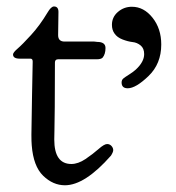

<svg xmlns="http://www.w3.org/2000/svg" viewBox="-20 -543 532 582"><path d="M40 -365.2Q19.5 -365.2 19.5 -377.9Q19.5 -383.8 33.7 -396Q47.9 -408.2 74.2 -437Q100.6 -465.8 124 -504.9Q134.8 -523.4 143.6 -523.4Q157.2 -523.4 157.2 -506.8Q157.2 -500 156.7 -471.7Q156.2 -443.4 156.2 -436.5Q156.2 -417 175.8 -417H265.6Q267.6 -417 270.5 -416.5Q273.4 -416 274.4 -416Q299.8 -416 299.8 -397.5Q299.8 -378.9 291 -368.2Q286.1 -363.3 273.4 -363.3H156.2Q146.5 -363.3 146.5 -353.5Q146.5 -272.5 146 -218.8Q145.5 -165 145 -146.5Q144.5 -127.9 144.5 -120.1Q144.5 -45.9 196.3 -45.9Q216.8 -45.9 239.3 -61Q261.7 -76.2 278.8 -91.3Q295.9 -106.4 304.7 -106.4Q312.5 -106.4 317.9 -100.6Q323.2 -94.7 323.2 -87.9Q323.2 -82 316.4 -71.3Q237.3 18.6 176.8 18.6Q140.6 18.6 110.8 -10.3Q81.1 -39.1 76.2 -102.5Q75.2 -113.3 75.2 -134.8Q75.2 -159.2 77.1 -253.4Q79.1 -347.7 79.1 -356.4Q79.1 -365.2 72.3 -365.2ZM379.9 -522.5Q416 -522.5 442.4 -489.3Q468.8 -456.1 468.8 -408.2Q468.8 -349.6 430.2 -312.5Q391.6 -275.4 367.2 -275.4Q348.6 -275.4 348.6 -293Q348.6 -300.8 354 -305.2Q359.4 -309.6 371.1 -316.9Q382.8 -324.2 391.6 -332Q417 -355.5 417 -378.9Q417 -396.5 406.2 -405.3Q395.5 -414.1 381.8 -415.5Q368.2 -417 351.6 -423.3Q335 -429.7 327.1 -441.4Q319.3 -452.1 319.3 -467.8Q319.3 -491.2 337.4 -506.8Q355.5 -522.5 379.9 -522.5Z"/></svg>

Font: Goudy Bookletter 1911
Style: Regular
Weight: 400
Version: Version 2010.07.03